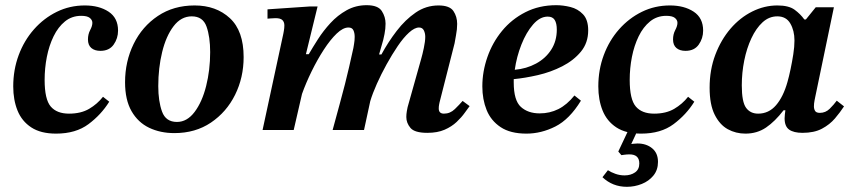

<svg xmlns="http://www.w3.org/2000/svg" viewBox="-20 -501 3291 740"><path d="M196 14Q137 14 100.5 -10Q64 -34 47.5 -75Q31 -116 31 -168Q31 -232 52 -288.5Q73 -345 111 -388Q149 -431 199 -455.5Q249 -480 307 -480Q362 -480 398.5 -456Q435 -432 435 -383Q435 -353 418 -329Q401 -305 367 -305Q345 -305 332 -316Q319 -327 319 -349Q319 -369 327.5 -385Q336 -401 336 -413Q336 -424 326 -432Q316 -440 293 -440Q257 -440 230.5 -418.5Q204 -397 186.5 -361Q169 -325 160.5 -281.5Q152 -238 152 -193Q152 -118 175.5 -90.5Q199 -63 246 -63Q292 -63 323.5 -81.5Q355 -100 377 -128L401 -109Q370 -59 321 -22.5Q272 14 196 14Z M652 12Q598 12 555 -8.5Q512 -29 487 -72.5Q462 -116 462 -184Q462 -264 495 -331.5Q528 -399 588.5 -439.5Q649 -480 730 -480Q813 -480 866 -431Q919 -382 919 -281Q919 -202 886 -135.5Q853 -69 793 -28.5Q733 12 652 12ZM662 -31Q701 -31 730 -69.5Q759 -108 774.5 -169.5Q790 -231 790 -300Q790 -359 776 -398.5Q762 -438 719 -438Q678 -438 649 -400Q620 -362 605 -300.5Q590 -239 590 -169Q590 -111 604.5 -71Q619 -31 662 -31Z M1627 11Q1578 11 1562 -8Q1546 -27 1546 -50Q1546 -61 1548 -72.5Q1550 -84 1551 -88L1603 -273Q1608 -290 1613.5 -316Q1619 -342 1619 -359Q1619 -373 1613.5 -384Q1608 -395 1595 -395Q1578 -395 1556.5 -375.5Q1535 -356 1513 -323.5Q1491 -291 1470 -253Q1449 -215 1432.5 -178Q1416 -141 1407 -111L1383 0H1262Q1278 -59 1289.5 -101Q1301 -143 1309.5 -176.5Q1318 -210 1325.5 -242.5Q1333 -275 1342 -316Q1342 -317 1344.5 -331Q1347 -345 1347 -359Q1347 -374 1342 -384.5Q1337 -395 1323 -395Q1302 -395 1277.5 -371.5Q1253 -348 1228 -309.5Q1203 -271 1181 -226Q1159 -181 1144 -139L1112 0H992L1072 -371Q1072 -371 1074 -382Q1076 -393 1076 -403Q1076 -416 1068.5 -423.5Q1061 -431 1042 -431Q1034 -431 1022.5 -430Q1011 -429 1011 -429V-465L1173 -476H1204L1159 -292H1170Q1185 -318 1205.5 -350Q1226 -382 1253.5 -412Q1281 -442 1316 -461.5Q1351 -481 1393 -481Q1437 -481 1451.5 -458.5Q1466 -436 1466 -410Q1466 -390 1462 -370Q1458 -350 1457 -347L1441 -291H1450Q1476 -339 1509 -382Q1542 -425 1582 -452.5Q1622 -480 1670 -480Q1713 -480 1727.5 -458.5Q1742 -437 1742 -409Q1742 -388 1737.5 -365Q1733 -342 1732 -334L1674 -106Q1674 -106 1672.5 -98.5Q1671 -91 1671 -83Q1671 -63 1691 -63Q1715 -63 1733 -80.5Q1751 -98 1763 -112L1790 -92Q1783 -83 1771 -66Q1759 -49 1740 -31Q1721 -13 1693.5 -1Q1666 11 1627 11Z M2009 14Q1947 14 1909.5 -11Q1872 -36 1855.5 -77Q1839 -118 1839 -168Q1839 -225 1858.5 -281Q1878 -337 1915 -382Q1952 -427 2005 -454Q2058 -481 2124 -481Q2150 -481 2178.5 -474Q2207 -467 2227 -446Q2247 -425 2247 -384Q2247 -336 2219 -302Q2191 -268 2147 -245.5Q2103 -223 2053 -211.5Q2003 -200 1960 -196Q1960 -190 1960 -183Q1960 -114 1987.5 -89Q2015 -64 2060 -64Q2099 -64 2132 -80.5Q2165 -97 2194 -133L2219 -113Q2175 -41 2120.5 -13.5Q2066 14 2009 14ZM1964 -232Q2009 -236 2046 -256Q2083 -276 2104.5 -309.5Q2126 -343 2126 -387Q2126 -411 2118 -424Q2110 -437 2091 -437Q2061 -437 2034.5 -406.5Q2008 -376 1989.5 -329Q1971 -282 1964 -232Z M2396 219Q2341 219 2302 182L2323 155Q2335 163 2352 169Q2369 175 2387 175Q2411 175 2427.5 163.5Q2444 152 2444 129Q2444 94 2406 94Q2396 94 2385.5 95.5Q2375 97 2375 97L2363 83L2404 -4H2440L2413 54Q2415 54 2422 53Q2429 52 2437 52Q2471 52 2493.5 70.5Q2516 89 2516 123Q2516 154 2498.5 175.5Q2481 197 2453.5 208Q2426 219 2396 219ZM2451 14Q2392 14 2355.5 -10Q2319 -34 2302.5 -75Q2286 -116 2286 -168Q2286 -232 2307 -288.5Q2328 -345 2366 -388Q2404 -431 2454 -455.5Q2504 -480 2562 -480Q2617 -480 2653.5 -456Q2690 -432 2690 -383Q2690 -353 2673 -329Q2656 -305 2622 -305Q2600 -305 2587 -316Q2574 -327 2574 -349Q2574 -369 2582.5 -385Q2591 -401 2591 -413Q2591 -424 2581 -432Q2571 -440 2548 -440Q2512 -440 2485.5 -418.5Q2459 -397 2441.5 -361Q2424 -325 2415.5 -281.5Q2407 -238 2407 -193Q2407 -118 2430.5 -90.5Q2454 -63 2501 -63Q2547 -63 2578.5 -81.5Q2610 -100 2632 -128L2656 -109Q2625 -59 2576 -22.5Q2527 14 2451 14Z M2853 14Q2816 14 2785 -3Q2754 -20 2734.5 -59Q2715 -98 2715 -163Q2715 -232 2737 -290Q2759 -348 2795.5 -390.5Q2832 -433 2879 -456.5Q2926 -480 2976 -480Q3020 -480 3042.5 -463.5Q3065 -447 3080 -426H3086L3124 -473H3194L3122 -127Q3122 -127 3119.5 -114.5Q3117 -102 3117 -91Q3117 -81 3121.5 -73.5Q3126 -66 3140 -66Q3162 -66 3178 -82Q3194 -98 3205 -113L3233 -91Q3218 -68 3198 -44.5Q3178 -21 3148 -5Q3118 11 3073 11Q3039 11 3021.5 -1.5Q3004 -14 3004 -45Q3004 -52 3005 -60Q3006 -68 3007 -76H3000Q2967 -33 2932.5 -9.5Q2898 14 2853 14ZM2902 -63Q2943 -63 2971 -95.5Q2999 -128 3015 -185Q3021 -206 3027 -234.5Q3033 -263 3037.5 -292Q3042 -321 3042 -345Q3042 -383 3026 -410.5Q3010 -438 2976 -438Q2944 -438 2919 -415Q2894 -392 2876 -353.5Q2858 -315 2848.5 -268Q2839 -221 2839 -172Q2839 -108 2855.5 -85.5Q2872 -63 2902 -63Z"/></svg>

Font: STIX Two Text SemiBold
Style: Italic
Weight: 600
Italic angle: -12°
Designer: Ross Mills, John Hudson & Paul Hanslow, Tiro Typeworks Ltd; with prior portions MicroPress Inc. and Coen Hoffman, Elsevi
Foundry: Tiro Typeworks Ltd
Version: Version 2.13 b171